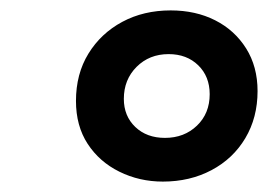

<svg xmlns="http://www.w3.org/2000/svg" viewBox="-20 -759 515 369"><path d="M293 -410Q248 -410 209.5 -429Q171 -448 148.5 -482.5Q126 -517 126 -565Q126 -617 150 -656Q174 -695 215 -717Q256 -739 308 -739Q356 -739 393.5 -720Q431 -701 453 -666Q475 -631 475 -584Q475 -533 451.5 -493.5Q428 -454 386.5 -432Q345 -410 293 -410ZM297 -494Q334 -494 358.5 -517.5Q383 -541 383 -578Q383 -612 361 -633.5Q339 -655 304 -655Q267 -655 242.5 -630.5Q218 -606 218 -569Q218 -536 240 -515Q262 -494 297 -494Z"/></svg>

Font: Mona Sans ExtraLight SemiBold
Style: Italic
Weight: 600
Italic angle: -11.6951°
Version: Version 2.000